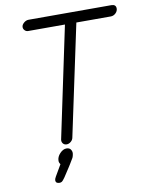

<svg xmlns="http://www.w3.org/2000/svg" viewBox="-95 -743 785 1011"><g transform="rotate(-10 298.0 -238.0)"><path d="M213 6Q200 6 193 -3Q186 -12 188 -24L313 -617H116Q106 -617 98.5 -624.5Q91 -632 91 -642Q91 -654 103 -664.5Q115 -675 129 -675H571Q596 -675 596 -653Q596 -639 584.5 -628Q573 -617 558 -617H374L248 -24Q246 -12 235.5 -3Q225 6 213 6ZM141 199Q120 199 120 182Q120 175 127 163L162 103Q155 94 155 84Q155 63 172 45Q189 27 207 27Q222 27 229 36Q236 45 236 57Q236 62 234.5 67Q233 72 232 76Q231 80 226.5 87Q222 94 219.5 98.5Q217 103 210.5 113.5Q204 124 200 130Q164 188 154 195Q148 199 141 199Z"/></g></svg>

Font: Comic Neue
Style: Italic
Weight: 400
Italic angle: -12°
Designer: Craig Rozynski
Foundry: Craig Rozynski
Version: Version 2.003